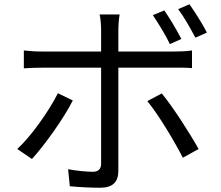

<svg xmlns="http://www.w3.org/2000/svg" viewBox="-20 -839 1040 902"><path d="M952 -686C934 -722 897 -781 870 -819L817 -796C845 -759 875 -705 898 -662ZM832 -656C811 -697 777 -754 752 -790L698 -768C724 -729 759 -673 778 -632ZM841 -521C856 -521 869 -520 882 -519V-602C857 -598 824 -597 800 -597H536V-699C536 -722 539 -756 542 -771H448C452 -756 455 -723 455 -700V-597H177C145 -597 120 -599 92 -602V-518C119 -520 148 -521 177 -521H455V-70C455 -45 442 -32 416 -32C389 -32 344 -36 300 -44L308 36C348 40 407 43 450 43C510 43 536 16 536 -37V-521ZM252 -401C212 -321 128 -200 61 -139L130 -92C186 -153 279 -281 322 -367ZM672 -364C725 -300 799 -176 839 -98L913 -139C873 -211 793 -336 740 -400Z"/></svg>

Font: Spoqa Han Sans Neo Regular
Style: Regular
Weight: 400
Designer: [Spoqa Han Sans Neo] Dong-huui Kim  Younghwa Kang  Yujin Lee  [Noto Sans] Ryoko NISHIZUKA  (kana & ideographs); Paul D. 
Foundry: Spoqa (http://www.spoqa-han-sans.com)
Version: Version 1.000